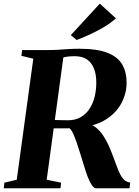

<svg xmlns="http://www.w3.org/2000/svg" viewBox="-33 -1012 748 1032"><path d="M-13 0 -9.5 -30 57 -46 146 -696.5 82 -712 86 -743H228.5Q258.5 -743 283.5 -744.8Q308.5 -746.5 334.8 -748.2Q361 -750 394 -750Q490 -750 545.2 -728Q600.5 -706 624 -665.2Q647.5 -624.5 647.5 -568.5Q647.5 -509.5 619.5 -457.2Q591.5 -405 536.5 -370Q481.5 -335 401 -328L427 -347.5Q456.5 -346.5 479.8 -328.8Q503 -311 521.2 -283.8Q539.5 -256.5 552.8 -226.2Q566 -196 575.5 -169.5Q586.5 -141.5 595.2 -117Q604 -92.5 613.8 -73.8Q623.5 -55 636.2 -44Q649 -33 667 -31L663 0H483.5Q472.5 0 461 -16.5Q449.5 -33 439 -60Q428.5 -87 419.5 -117.5Q409 -151 399 -184.2Q389 -217.5 379 -246.2Q369 -275 359.5 -295.2Q350 -315.5 340.5 -322.5Q332 -322.5 320 -322.2Q308 -322 295 -322Q282 -322 269.5 -322.2Q257 -322.5 247.5 -322.5L253 -367.5Q260.5 -367 271 -366.8Q281.5 -366.5 293.2 -366.2Q305 -366 315.5 -365.8Q326 -365.5 332.5 -365.5Q372.5 -365.5 401.8 -382.8Q431 -400 449.5 -429.2Q468 -458.5 476.5 -495.2Q485 -532 484.5 -571.5Q484 -635.5 455.5 -672.8Q427 -710 367 -710Q356.5 -710 342.8 -709Q329 -708 315.8 -705.2Q302.5 -702.5 292.5 -698L310.5 -725.5L218 -46L295.5 -30L292 0ZM379 -797 347.5 -823 503.5 -992.5 590 -913.5Q560 -886.5 523.2 -865Q486.5 -843.5 449.2 -826.5Q412 -809.5 379 -797Z"/></svg>

Font: Merriweather 96pt ExtraBold
Style: Italic
Weight: 800
Italic angle: -7.8°
Version: Version 2.101